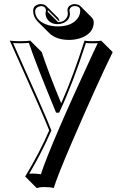

<svg xmlns="http://www.w3.org/2000/svg" viewBox="-20 -632 602 945"><path d="M441.4 -522.5Q441.4 -469.7 381.3 -446.3Q352.5 -435.5 319.3 -435.5Q255.9 -436 221.7 -469.7L165 -526.4Q143.1 -549.3 143.1 -579.1Q143.1 -603 168.9 -610.4Q175.3 -612.3 182.1 -611.8Q198.2 -611.3 207.5 -602.5L264.2 -545.9Q272 -537.1 272.5 -525.4L215.8 -582Q215.3 -576.7 214.8 -574.2L266.1 -522.9Q299.8 -523.9 311 -550.8Q314 -558.1 314 -564.9Q313.5 -571.3 313 -574.2Q312 -577.1 312 -581.1Q312 -602.1 335 -609.9Q341.3 -611.8 347.2 -611.8Q365.7 -611.3 376 -601.6L432.6 -544.9Q440.9 -535.2 441.4 -522.5ZM27.8 -432.1Q42.5 -429.2 80.1 -429.2Q116.2 -429.2 128.9 -432.1L185.5 -375.5Q217.8 -276.9 281.2 -123.5Q340.8 -258.3 396 -432.1Q406.7 -429.2 435.1 -429.2Q467.8 -429.2 478 -432.1L534.7 -375.5Q459 -221.7 333.5 69.3Q262.2 234.9 244.6 293.5Q228 288.6 195.8 288.6Q177.2 288.6 160.6 293.5L104 236.8Q176.8 115.7 222.2 9.8Q199.7 -50.8 30.3 -427.2Q28.8 -430.2 27.8 -432.1ZM44.4 -419.9Q205.6 -62 231.4 6.3L232.9 10.3L231 14.2Q188.5 112.8 124 223.1Q132.3 222.2 139.2 222.2Q159.2 222.2 181.2 225.6Q228.5 81.1 437 -368.7Q451.2 -399.4 460.9 -419.4Q450.2 -418.9 435.1 -418.9Q413.6 -418.9 402.8 -420.4Q339.4 -223.1 273.9 -83.5L271 -77.6H255.9L253.4 -84Q155.3 -321.3 122.1 -420.9Q106.9 -419.4 80.1 -418.9Q57.1 -418.9 44.4 -419.9ZM375 -579.1Q375 -601.1 349.1 -602.1Q348.1 -602.1 347.2 -602.1Q328.6 -602.1 322.8 -585.9Q322.3 -583 321.8 -581.1Q321.8 -578.6 322.3 -578.1V-577.1Q323.7 -572.8 324.2 -565.4Q324.2 -565.4 324.2 -564.9Q324.2 -532.2 290 -518.1Q276.9 -513.2 264.2 -513.2Q225.1 -513.2 209 -544.4Q204.1 -555.2 204.1 -565.9Q204.6 -573.2 205.6 -577.1Q206.1 -578.6 206.1 -581.5V-582Q204.1 -601.1 182.1 -602.1Q156.7 -598.6 152.8 -579.1Q152.8 -533.2 206.1 -512.2Q231.9 -502.4 263.2 -502Q333.5 -502 362.8 -542.5Q374.5 -559.6 375 -579.1Z"/></svg>

Font: Linux Biolinum Shadow O
Style: Regular
Weight: 400
Designer: Philipp H. Poll
Foundry: Philipp H. Poll
Version: Version 1.0.4